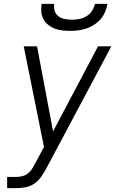

<svg xmlns="http://www.w3.org/2000/svg" viewBox="-20 -760 640 995"><path d="M17 215V157H64Q79 157 95.5 153Q112 149 125 138.5Q138 128 147 113.5Q156 99 163 85L164 84Q164 84 164 84Q164 84 164 84Q164 83 164 83Q164 83 164 83L208 2L103 -520H172L255 -79L488 -520H557L221 111Q209 133 194.5 154.5Q180 176 158.5 191Q137 206 112.5 210.5Q88 215 64 215ZM343 -600Q322 -600 301.5 -602.5Q281 -605 263 -612Q245 -619 229.5 -631.5Q214 -644 205 -661Q196 -678 194 -698.5Q192 -719 196 -740H261Q258 -721 263.5 -703.5Q269 -686 283 -675.5Q297 -665 315.5 -661.5Q334 -658 353 -658Q372 -658 391 -661.5Q410 -665 427.5 -675.5Q445 -686 456.5 -703.5Q468 -721 472 -740H537Q533 -719 524.5 -698.5Q516 -678 501.5 -661Q487 -644 467.5 -631.5Q448 -619 427 -612Q406 -605 385 -602.5Q364 -600 343 -600Z"/></svg>

Font: Iosevka SS04 Lt Ex Obl
Style: Regular
Weight: 300
Width: 7
Italic angle: -9°
Monospace: yes
Designer: Belleve Invis
Foundry: Belleve Invis
Version: Version 19.0.0; ttfautohint (v1.8.4)